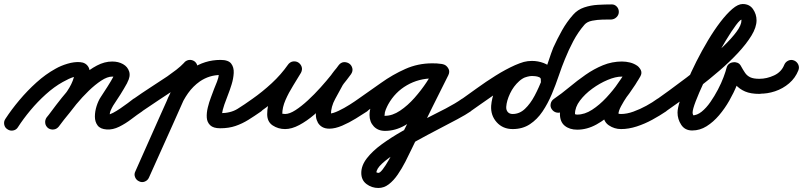

<svg xmlns="http://www.w3.org/2000/svg" viewBox="-58 -600 3994 955"><path d="M31 33Q23 46 7.5 49Q-8 52 -21 43Q-34 35 -37 19.5Q-40 4 -31 -9Q-1 -55 38.5 -102Q78 -149 123.5 -190Q169 -231 218 -258Q244 -273 277.5 -283Q311 -293 340 -291Q369 -289 382 -266.5Q395 -244 381 -194Q370 -154 344.5 -115Q319 -76 289 -40Q259 -4 234 30Q234 30 234 30Q234 30 234 30Q224 42 209 44Q194 46 181 37Q169 27 167 12Q165 -3 174 -16Q196 -44 224 -77.5Q252 -111 276 -146.5Q300 -182 309 -214Q312 -225 310.5 -228Q309 -231 315 -225Q318 -222 323 -220Q323 -220 320 -220Q319 -220 318 -219.5Q317 -219 316 -219Q300 -215 284 -207.5Q268 -200 254 -192Q211 -168 170 -131Q129 -94 93.5 -51.5Q58 -9 31 33Q31 33 31 33Q31 33 31 33ZM234 29Q225 42 209.5 44Q194 46 182 37Q169 28 167 12.5Q165 -3 174 -15Q194 -42 221 -77.5Q248 -113 280.5 -151Q313 -189 349.5 -221.5Q386 -254 424 -274Q462 -294 500 -294Q531 -294 554 -281Q577 -268 584.5 -244Q592 -220 575 -189Q575 -189 575 -189Q575 -188 575 -188Q559 -159 541.5 -131Q524 -103 505 -75Q499 -65 493 -51.5Q487 -38 488 -26Q488 -23 482 -27Q476 -31 479 -30Q488 -30 505 -39Q522 -48 541 -61Q560 -74 577.5 -87Q595 -100 605 -108Q605 -108 605 -108Q605 -108 605 -108Q618 -117 633.5 -114Q649 -111 658 -99Q667 -86 664 -70.5Q661 -55 649 -46Q625 -30 595.5 -7.5Q566 15 534.5 30.5Q503 46 473 44Q441 42 427.5 24Q414 6 414 -20Q414 -46 422.5 -72.5Q431 -99 443 -117Q460 -143 477 -169.5Q494 -196 509 -224Q509 -224 509 -223Q509 -223 509 -223Q513 -231 516.5 -224Q520 -217 512 -218Q506 -219 500 -219Q476 -219 445.5 -199Q415 -179 383 -148Q351 -117 322 -82Q293 -47 270 -17Q247 13 234 29Q234 29 234 29Q234 29 234 29Z M648 -46Q636 -37 620.5 -40Q605 -43 596 -56Q587 -68 590 -83.5Q593 -99 606 -108Q647 -137 689.5 -164.5Q732 -192 774 -220Q797 -236 819 -253Q841 -270 860 -290Q871 -302 886.5 -302Q902 -302 913 -292Q924 -281 924.5 -265.5Q925 -250 914 -239Q892 -215 867 -195.5Q842 -176 816 -158Q774 -130 732 -102.5Q690 -75 648 -46Q648 -46 648 -46Q648 -46 648 -46ZM853 -280Q859 -294 873.5 -299.5Q888 -305 902 -299Q916 -292 922 -277.5Q928 -263 921 -249Q862 -116 802.5 17Q743 150 683 283Q677 297 662.5 303Q648 309 634 302Q620 296 614 281.5Q608 267 615 253Q674 120 733.5 -13.5Q793 -147 853 -280Q853 -280 853 -280Q853 -280 853 -280ZM838 -64Q832 -49 818 -42.5Q804 -36 790 -42Q775 -48 768.5 -62Q762 -76 768 -90Q787 -140 818.5 -183.5Q850 -227 894 -257Q960 -302 1039 -302Q1078 -302 1092 -283.5Q1106 -265 1104.5 -237Q1103 -209 1094 -180Q1085 -151 1077 -131Q1067 -105 1058 -80Q1049 -55 1045 -28Q1044 -26 1043 -29.5Q1042 -33 1041 -34Q1039 -36 1036.5 -36.5Q1034 -37 1037 -37Q1089 -37 1123.5 -58.5Q1158 -80 1197 -108Q1197 -108 1197 -108Q1197 -108 1197 -108Q1210 -117 1225.5 -114Q1241 -111 1250 -99Q1259 -86 1256 -70.5Q1253 -55 1241 -46Q1208 -23 1177.5 -4Q1147 15 1113.5 26.5Q1080 38 1037 38Q1003 38 987.5 23Q972 8 970.5 -15Q969 -38 975.5 -65Q982 -92 991.5 -116.5Q1001 -141 1007 -158Q1014 -175 1021.5 -194Q1029 -213 1031 -231Q1031 -239 1031.5 -235.5Q1032 -232 1038 -228Q1041 -226 1041 -226.5Q1041 -227 1039 -227Q983 -227 936 -195Q902 -171 877.5 -136.5Q853 -102 838 -64Q838 -64 838 -64Q838 -64 838 -64Z M1187 -56Q1178 -69 1181 -84Q1184 -99 1197 -108Q1247 -143 1293.5 -186Q1340 -229 1375 -279Q1386 -293 1400.5 -294.5Q1415 -296 1426 -289Q1438 -281 1442.5 -267.5Q1447 -254 1439 -238Q1422 -209 1400 -174Q1378 -139 1362 -102.5Q1346 -66 1346 -32Q1346 -32 1345 -34Q1344 -35 1350.5 -34Q1357 -33 1360 -33Q1382 -33 1411.5 -52Q1441 -71 1473.5 -101Q1506 -131 1536.5 -165Q1567 -199 1590.5 -228.5Q1614 -258 1626 -275Q1637 -290 1652 -290Q1667 -290 1678 -281Q1690 -273 1694 -258.5Q1698 -244 1686 -230Q1676 -217 1665.5 -204.5Q1655 -192 1648 -178Q1648 -178 1648 -179Q1648 -179 1648 -179Q1630 -146 1609 -107.5Q1588 -69 1588 -30Q1588 -27 1588 -27Q1588 -27 1588 -28Q1588 -28 1588 -28Q1591 -22 1587.5 -24Q1584 -26 1580.5 -30.5Q1577 -35 1580 -35Q1597 -35 1625.5 -48.5Q1654 -62 1681.5 -79.5Q1709 -97 1724 -108Q1737 -117 1752.5 -114Q1768 -111 1777 -99Q1786 -86 1783 -70.5Q1780 -55 1768 -46Q1745 -31 1712 -10.5Q1679 10 1644 25Q1609 40 1580 40Q1559 40 1544.5 31.5Q1530 23 1522 8Q1522 8 1522 8Q1522 7 1522 7Q1513 -9 1513 -30Q1513 -80 1536 -126Q1559 -172 1582 -215Q1582 -215 1582 -215Q1582 -216 1582 -216Q1592 -232 1604 -247Q1616 -262 1628 -276Q1639 -291 1654 -291Q1669 -291 1680 -283Q1691 -275 1694.5 -260.5Q1698 -246 1688 -231Q1670 -206 1641.5 -171Q1613 -136 1578 -99Q1543 -62 1505.5 -30Q1468 2 1430.5 22Q1393 42 1360 42Q1326 42 1298.5 24Q1271 6 1271 -32Q1271 -74 1288 -116.5Q1305 -159 1329 -199Q1353 -239 1373 -276Q1382 -291 1397 -292Q1412 -293 1424 -285Q1436 -278 1441.5 -264Q1447 -250 1437 -235Q1397 -180 1346 -132.5Q1295 -85 1239 -46Q1226 -37 1211 -40Q1196 -43 1187 -56Z M1714 -56Q1705 -68 1708 -83.5Q1711 -99 1724 -108Q1779 -146 1837 -187.5Q1895 -229 1958 -257Q2021 -285 2091 -285Q2103 -285 2114.5 -284.5Q2126 -284 2138 -282Q2156 -280 2163.5 -267Q2171 -254 2169 -240Q2168 -226 2157 -215.5Q2146 -205 2128 -208Q2112 -210 2095 -210Q2025 -210 1966 -176Q1907 -142 1873 -81Q1867 -70 1861 -55.5Q1855 -41 1855 -28Q1855 -23 1854.5 -23.5Q1854 -24 1857 -24Q1894 -24 1932 -49.5Q1970 -75 2004 -113.5Q2038 -152 2064 -191.5Q2090 -231 2104 -259Q2112 -276 2127 -279.5Q2142 -283 2154 -276Q2167 -270 2173.5 -256.5Q2180 -243 2172 -226Q2133 -149 2095 -72Q2057 5 2019 83Q2019 83 2018 83Q2018 84 2018 84Q2006 106 1991 138Q1976 170 1958.5 204Q1941 238 1920.5 268Q1900 298 1876 316.5Q1852 335 1824 335Q1791 335 1765 315.5Q1739 296 1739 260Q1739 223 1767 187Q1795 151 1841 117.5Q1887 84 1942.5 52.5Q1998 21 2054.5 -7Q2111 -35 2159.5 -60.5Q2208 -86 2239 -108Q2239 -108 2239 -108Q2239 -108 2239 -108Q2252 -117 2267.5 -114Q2283 -111 2292 -99Q2301 -86 2298 -70.5Q2295 -55 2283 -46Q2260 -30 2217 -7Q2174 16 2121 43.5Q2068 71 2014.5 100.5Q1961 130 1915.5 159Q1870 188 1842 214Q1814 240 1814 260Q1814 260 1813 258Q1812 256 1816.5 258Q1821 260 1824 260Q1832 260 1845.5 242.5Q1859 225 1874.5 198Q1890 171 1905 141.5Q1920 112 1932.5 86.5Q1945 61 1952 48Q1952 48 1952 49Q1951 49 1951 49Q1990 -28 2028 -105Q2066 -182 2104 -260Q2113 -276 2127.5 -279.5Q2142 -283 2155 -277Q2167 -270 2173.5 -256.5Q2180 -243 2172 -227Q2152 -186 2120 -138Q2088 -90 2046.5 -47Q2005 -4 1956.5 23.5Q1908 51 1857 51Q1822 51 1801 28.5Q1780 6 1780 -28Q1780 -51 1788.5 -74Q1797 -97 1808 -117Q1851 -196 1928 -240.5Q2005 -285 2095 -285Q2117 -285 2138 -282Q2157 -279 2164.5 -266.5Q2172 -254 2170 -240Q2168 -226 2157.5 -216Q2147 -206 2128 -208Q2119 -209 2110 -209.5Q2101 -210 2091 -210Q2046 -210 2003 -194Q1960 -178 1919.5 -153Q1879 -128 1840.5 -99.5Q1802 -71 1766 -46Q1754 -37 1738.5 -40Q1723 -43 1714 -56Z M2230 -56Q2221 -68 2224 -83.5Q2227 -99 2240 -108Q2270 -129 2314 -161Q2358 -193 2407.5 -224Q2457 -255 2504 -276Q2551 -297 2588 -297Q2618 -297 2646 -286.5Q2674 -276 2691.5 -254Q2709 -232 2707 -198Q2705 -179 2693 -170.5Q2681 -162 2667 -163Q2653 -164 2642 -174Q2631 -184 2632 -203Q2633 -212 2624 -216Q2615 -220 2604.5 -221Q2594 -222 2588 -222Q2553 -222 2524.5 -196.5Q2496 -171 2479 -135Q2462 -99 2460 -69Q2459 -53 2467.5 -43Q2476 -33 2492 -33Q2526 -33 2553 -58.5Q2580 -84 2601.5 -124.5Q2623 -165 2640 -210.5Q2657 -256 2670.5 -297Q2684 -338 2694 -363Q2714 -407 2737.5 -449Q2761 -491 2793 -527Q2815 -552 2847.5 -563Q2880 -574 2916 -576Q2952 -578 2983 -578Q2983 -578 2983 -578Q2983 -578 2983 -578Q2998 -579 3009 -568Q3020 -557 3020 -541Q3020 -526 3009 -515Q2998 -504 2983 -503Q2966 -503 2939.5 -502.5Q2913 -502 2887.5 -497Q2862 -492 2849 -477Q2817 -440 2793.5 -395.5Q2770 -351 2752 -306Q2737 -270 2721.5 -224Q2706 -178 2686.5 -131.5Q2667 -85 2640.5 -45.5Q2614 -6 2577.5 18Q2541 42 2492 42Q2443 42 2412.5 8Q2382 -26 2385 -74Q2388 -112 2404 -151.5Q2420 -191 2447.5 -224Q2475 -257 2510.5 -277Q2546 -297 2588 -297Q2618 -297 2646 -286.5Q2674 -276 2691.5 -254Q2709 -232 2707 -198Q2705 -179 2693 -170.5Q2681 -162 2667 -163Q2653 -164 2642 -174Q2631 -184 2632 -203Q2633 -212 2624 -216Q2615 -220 2604.5 -221Q2594 -222 2588 -222Q2568 -222 2537 -208.5Q2506 -195 2469.5 -173Q2433 -151 2397 -126.5Q2361 -102 2331 -80.5Q2301 -59 2282 -46Q2270 -37 2254.5 -40Q2239 -43 2230 -56Z M2739 -46Q2727 -37 2711.5 -40Q2696 -43 2687 -56Q2678 -68 2681 -83.5Q2684 -99 2697 -108Q2735 -134 2774 -166.5Q2813 -199 2854.5 -228Q2896 -257 2941 -275.5Q2986 -294 3036 -294Q3056 -294 3076 -289Q3096 -284 3113 -272Q3127 -261 3128.5 -246.5Q3130 -232 3122 -221Q3115 -209 3101.5 -204.5Q3088 -200 3072 -209Q3055 -219 3034 -219Q3004 -219 2964.5 -202.5Q2925 -186 2888 -159Q2851 -132 2826.5 -99.5Q2802 -67 2802 -34Q2802 -29 2802 -29Q2798 -34 2802.5 -32Q2807 -30 2813 -30Q2850 -30 2887 -54Q2924 -78 2958 -114.5Q2992 -151 3018.5 -189Q3045 -227 3061 -256Q3070 -272 3085 -275Q3100 -278 3112 -271Q3124 -264 3130 -250Q3136 -236 3127 -220Q3118 -203 3100 -177.5Q3082 -152 3063 -124Q3044 -96 3031 -71.5Q3018 -47 3018 -32Q3018 -30 3016.5 -33Q3015 -36 3016 -36Q3019 -34 3023.5 -33.5Q3028 -33 3031 -33Q3060 -33 3093 -45Q3126 -57 3157 -74Q3188 -91 3211 -108Q3211 -108 3211 -108Q3211 -108 3211 -108Q3224 -117 3239.5 -114Q3255 -111 3264 -99Q3273 -86 3270 -70.5Q3267 -55 3255 -46Q3224 -25 3186.5 -4.5Q3149 16 3109 29Q3069 42 3031 42Q2998 42 2970.5 23.5Q2943 5 2943 -32Q2943 -60 2956 -89Q2969 -118 2988.5 -147Q3008 -176 3028 -203.5Q3048 -231 3061 -256Q3070 -272 3085 -275Q3100 -278 3112 -271Q3124 -264 3130 -250Q3136 -236 3127 -220Q3105 -181 3072 -135Q3039 -89 2997.5 -48Q2956 -7 2909 19Q2862 45 2813 45Q2775 45 2751 25.5Q2727 6 2727 -34Q2727 -73 2746.5 -111Q2766 -149 2799.5 -182Q2833 -215 2873.5 -240Q2914 -265 2955.5 -279.5Q2997 -294 3034 -294Q3075 -294 3110 -273Q3125 -264 3126 -249.5Q3127 -235 3119 -223Q3112 -210 3098 -205Q3084 -200 3069 -210Q3062 -216 3053 -217.5Q3044 -219 3036 -219Q2995 -219 2955.5 -201Q2916 -183 2879 -155.5Q2842 -128 2807 -98.5Q2772 -69 2739 -46Q2739 -46 2739 -46Q2739 -46 2739 -46Z M3254 -46Q3242 -37 3226.5 -40Q3211 -43 3202 -56Q3193 -68 3196 -83.5Q3199 -99 3212 -108Q3232 -122 3270.5 -150Q3309 -178 3356.5 -214Q3404 -250 3451.5 -290Q3499 -330 3539.5 -369Q3580 -408 3605 -441.5Q3630 -475 3630 -499Q3630 -502 3628.5 -505.5Q3627 -509 3629 -507Q3631 -506 3633 -505Q3635 -505 3636 -505Q3625 -505 3603 -475.5Q3581 -446 3552.5 -399Q3524 -352 3495.5 -297Q3467 -242 3442.5 -189.5Q3418 -137 3402.5 -96.5Q3387 -56 3387 -40Q3387 -35 3388.5 -31.5Q3390 -28 3391 -24Q3391 -25 3387 -26Q3386 -26 3385 -26Q3409 -26 3432 -44.5Q3455 -63 3475.5 -92.5Q3496 -122 3513 -154.5Q3530 -187 3541 -216.5Q3552 -246 3556 -263Q3559 -275 3568 -282Q3577 -289 3588 -290Q3599 -292 3609.5 -288Q3620 -284 3626 -274Q3638 -252 3648 -237.5Q3658 -223 3674 -215.5Q3690 -208 3719 -208Q3735 -208 3746 -197.5Q3757 -187 3757 -171Q3757 -155 3746 -144Q3735 -133 3719 -133Q3676 -133 3648 -145Q3620 -157 3600 -179.5Q3580 -202 3560 -236Q3555 -247 3566 -254Q3577 -261 3592 -263Q3607 -266 3619.5 -262Q3632 -258 3630 -247Q3623 -216 3607.5 -177.5Q3592 -139 3569.5 -99.5Q3547 -60 3518.5 -26.5Q3490 7 3456.5 28Q3423 49 3385 49Q3349 49 3330.5 21Q3312 -7 3312 -40Q3312 -61 3324.5 -100.5Q3337 -140 3358 -190.5Q3379 -241 3406 -294.5Q3433 -348 3463.5 -399Q3494 -450 3525 -490.5Q3556 -531 3584.5 -555.5Q3613 -580 3636 -580Q3670 -580 3687.5 -554.5Q3705 -529 3705 -499Q3705 -464 3679.5 -422.5Q3654 -381 3612.5 -336.5Q3571 -292 3521 -249Q3471 -206 3420.5 -167Q3370 -128 3326 -97Q3282 -66 3254 -46Q3254 -46 3254 -46Q3254 -46 3254 -46Z M3719 -134Q3703 -134 3692 -145Q3681 -156 3682 -171Q3682 -187 3693 -198Q3704 -209 3719 -208Q3756 -208 3792.5 -225Q3829 -242 3843 -278Q3849 -292 3863 -298.5Q3877 -305 3892 -299Q3906 -293 3912.5 -279Q3919 -265 3913 -250Q3898 -212 3867 -185.5Q3836 -159 3797 -146Q3758 -133 3719 -134Q3719 -134 3719 -134Q3719 -134 3719 -134Z"/></svg>

Font: FRB American Cursive Guidelines Extrabold
Style: Bold Italic
Weight: 800
Italic angle: -25°
Version: Version 2.0;Modular Font Editor K font №1